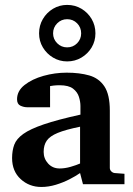

<svg xmlns="http://www.w3.org/2000/svg" viewBox="-20 -763 538 775"><path d="M365.2 -628.4Q365.2 -597.2 349.9 -571.5Q334.5 -545.9 308.6 -530.5Q282.7 -515.1 251 -515.1Q220.2 -515.1 194.3 -530.5Q168.5 -545.9 153.1 -571.5Q137.7 -597.2 137.7 -628.4Q137.7 -660.2 153.1 -686.3Q168.5 -712.4 194.3 -727.8Q220.2 -743.2 251 -743.2Q282.7 -743.2 308.6 -727.8Q334.5 -712.4 349.9 -686.3Q365.2 -660.2 365.2 -628.4ZM307.6 -628.4Q307.6 -652.3 291.3 -668.9Q274.9 -685.5 251 -685.5Q227.5 -685.5 210.9 -668.9Q194.3 -652.3 194.3 -628.4Q194.3 -605 210.9 -588.4Q227.5 -571.8 251 -571.8Q274.9 -571.8 291.3 -588.4Q307.6 -605 307.6 -628.4ZM482.4 -19.5H314.9L303.2 -64.5Q286.6 -52.7 261 -39.6Q235.4 -26.4 205.6 -17.3Q175.8 -8.3 147 -8.3Q98.1 -8.3 63.5 -40Q28.8 -71.8 28.8 -125Q28.8 -155.3 37.6 -179Q46.4 -202.6 74 -222.4Q101.6 -242.2 156.7 -261Q211.9 -279.8 304.7 -300.3Q304.7 -307.6 304.7 -318.1Q304.7 -328.6 304.7 -335.4Q304.7 -352.5 298.6 -372.1Q292.5 -391.6 274.7 -405.3Q256.8 -418.9 220.7 -418.9Q207 -418.9 196.8 -417.7Q186.5 -416.5 182.1 -415.5V-330.1H89.4Q76.2 -330.1 62.5 -336.4Q48.8 -342.8 48.8 -362.3Q48.8 -396 79.1 -419.9Q109.4 -443.8 155.5 -456.8Q201.7 -469.7 249 -469.7Q301.3 -469.7 340.3 -458.5Q379.4 -447.3 401.4 -414.3Q423.3 -381.3 423.3 -316.4V-85.4Q423.3 -77.1 429.2 -71.3Q435.1 -65.4 442.9 -64.5L482.4 -61.5ZM303.2 -103V-251.5Q245.1 -239.7 213.1 -226.6Q181.2 -213.4 168.7 -195.3Q156.2 -177.2 156.2 -149.9Q156.2 -122.6 174.3 -102.8Q192.4 -83 220.7 -83Q242.2 -83 265.6 -89.8Q289.1 -96.7 303.2 -103Z"/></svg>

Font: Annapurna SIL
Style: Bold
Weight: 700
Designer: Peter Martin, Annie Olsen
Foundry: SIL International
Version: Version 2.000